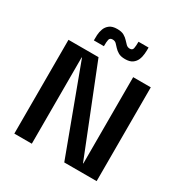

<svg xmlns="http://www.w3.org/2000/svg" viewBox="-171 -868 949 998"><g transform="rotate(30 303.0 -369.5)"><path d="M443.3 -563H549V0H354.7L162 -518H160V0H55V-563H235.3L441.3 -45H443.3ZM170.7 -626.3Q170.3 -640 171.3 -658.7Q172.3 -677.3 179 -695.7Q185.7 -714 201.7 -726.3Q217.7 -738.7 247.3 -738.7Q273 -738.7 288.2 -730Q303.3 -721.3 312.8 -710.5Q322.3 -699.7 331.5 -691Q340.7 -682.3 353.7 -682.3Q369.7 -682.3 372.5 -696.7Q375.3 -711 375.3 -736.3H435.7Q436 -718.3 434.3 -698.7Q432.7 -679 425.3 -661.8Q418 -644.7 402.3 -633.8Q386.7 -623 359 -623Q333.7 -623 318.7 -631.7Q303.7 -640.3 294 -651.2Q284.3 -662 275.8 -670.7Q267.3 -679.3 253.3 -679.3Q237 -679.3 233.8 -665.7Q230.7 -652 231 -626.3Z"/></g></svg>

Font: Darker Grotesque Light
Style: Regular
Weight: 300
Designer: Gabriel Lam
Foundry: TypeRant
Version: Version 1.000;gftools[0.9.28]